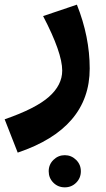

<svg xmlns="http://www.w3.org/2000/svg" viewBox="-56 -398 454 824"><path d="M20 257 -36 114Q97 68 154 17.5Q211 -33 211 -95Q211 -172 129 -329L274 -378Q329 -240 329 -104Q329 153 20 257ZM271 386Q251 406 222 406Q193 406 173 386Q153 366 153 337Q153 308 173.5 288Q194 268 222 268Q250 268 270.5 288Q291 308 291 337Q291 366 271 386Z"/></svg>

Font: FiraGO
Style: Bold
Weight: 700
Designer: bBox Type
Foundry: bBox Type GmbH
Version: Version 1.001;PS 001.001;hotconv 1.0.88;makeotf.lib2.5.64775